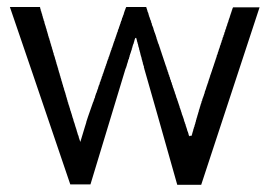

<svg xmlns="http://www.w3.org/2000/svg" viewBox="-20 -508 758 540"><path d="M335 -488.3Q335 -487.3 334 -486.3Q334 -486.3 334 -485.4Q334 -485.4 333 -484.4Q333 -484.4 333 -483.4Q333 -483.4 333 -482.4Q333 -482.4 332 -481.4Q332 -481.4 332 -480.5Q332 -480.5 331.1 -479.5Q331.1 -479.5 331.1 -478.5Q331.1 -478.5 331.1 -477.5Q331.1 -477.5 330.1 -476.6Q330.1 -476.6 330.1 -475.6Q330.1 -475.6 330.1 -474.6Q330.1 -474.6 329.1 -473.6Q329.1 -473.6 329.1 -472.7Q329.1 -472.7 329.1 -471.7Q329.1 -471.7 328.1 -469.7Q328.1 -469.7 328.1 -468.8Q328.1 -468.8 328.1 -467.8Q328.1 -467.8 327.1 -466.8Q327.1 -466.8 327.1 -465.8Q327.1 -465.8 326.2 -464.8Q326.2 -464.8 326.2 -463.9Q326.2 -463.9 326.2 -462.9Q326.2 -462.9 325.2 -461.9Q325.2 -461.9 325.2 -460.9Q325.2 -460.9 325.2 -460Q325.2 -460 324.2 -459Q324.2 -459 324.2 -458Q324.2 -458 323.2 -457Q323.2 -457 323.2 -456.1Q323.2 -456.1 323.2 -455.1Q323.2 -454.1 322.3 -453.1Q322.3 -453.1 322.3 -452.1Q322.3 -452.1 322.3 -451.2Q322.3 -451.2 321.3 -450.2Q321.3 -450.2 321.3 -449.2Q321.3 -449.2 320.3 -448.2Q320.3 -448.2 320.3 -447.3Q320.3 -447.3 320.3 -446.3Q320.3 -446.3 319.3 -445.3Q319.3 -445.3 319.3 -444.3Q319.3 -444.3 319.3 -443.4Q319.3 -443.4 318.4 -441.4Q318.4 -441.4 318.4 -440.4Q318.4 -440.4 317.4 -439.5Q317.4 -439.5 317.4 -438.5Q317.4 -438.5 317.4 -437.5Q317.4 -437.5 316.4 -436.5Q316.4 -436.5 316.4 -435.5Q316.4 -435.5 316.4 -434.6Q316.4 -434.6 315.4 -433.6Q315.4 -433.6 315.4 -432.6Q315.4 -432.6 314.5 -430.7Q314.5 -430.7 314.5 -429.7Q314.5 -429.7 314.5 -428.7Q314.5 -428.7 313.5 -427.7Q313.5 -427.7 313.5 -426.8Q313.5 -426.8 312.5 -425.8Q312.5 -425.8 312.5 -424.8Q312.5 -424.8 312.5 -423.8Q312.5 -423.8 311.5 -422.9Q311.5 -422.9 311.5 -420.9Q311.5 -420.9 311.5 -419.9Q311.5 -419.9 310.5 -418.9Q310.5 -418.9 310.5 -418Q310.5 -418 309.6 -417Q309.6 -417 309.6 -416Q309.6 -416 309.6 -415Q309.6 -415 308.6 -414.1Q308.6 -414.1 308.6 -412.1Q308.6 -412.1 307.6 -411.1Q307.6 -411.1 307.6 -410.2Q307.6 -410.2 307.6 -409.2Q307.6 -409.2 306.6 -408.2Q306.6 -408.2 306.6 -407.2Q306.6 -407.2 306.6 -406.2Q306.6 -406.2 305.7 -405.3Q305.7 -405.3 305.7 -404.3Q305.7 -404.3 304.7 -402.3Q304.7 -402.3 304.7 -401.4Q304.7 -401.4 304.7 -400.4Q304.7 -400.4 303.7 -399.4Q303.7 -399.4 303.7 -398.4Q303.7 -398.4 302.7 -397.5Q302.7 -397.5 302.7 -396.5Q302.7 -396.5 302.7 -394.5Q302.7 -394.5 301.8 -393.6Q301.8 -393.6 301.8 -392.6Q301.8 -392.6 300.8 -391.6Q300.8 -391.6 300.8 -390.6Q300.8 -390.6 300.8 -389.6Q300.8 -389.6 299.8 -388.7Q299.8 -388.7 299.8 -387.7Q299.8 -386.7 298.8 -385.7Q298.8 -385.7 298.8 -384.8Q298.8 -384.8 298.8 -383.8Q298.8 -383.8 297.9 -382.8Q297.9 -382.8 297.9 -381.8Q297.9 -381.8 297.9 -380.9Q297.9 -380.9 296.9 -379.9Q296.9 -378.9 296.9 -377.9Q296.9 -377.9 295.9 -377Q295.9 -377 295.9 -376Q295.9 -376 295.9 -375Q295.9 -375 294.9 -374Q294.9 -374 294.9 -373Q294.9 -373 293.9 -372.1Q293.9 -372.1 293.9 -371.1Q293.9 -371.1 293.9 -369.1Q293.9 -369.1 293 -368.2Q293 -368.2 293 -367.2Q293 -367.2 292 -366.2Q292 -366.2 292 -365.2Q292 -365.2 292 -364.3Q292 -364.3 291 -363.3Q291 -362.3 291 -361.3Q291 -361.3 290 -360.4Q290 -360.4 290 -359.4Q290 -359.4 290 -358.4Q290 -358.4 289.1 -357.4Q289.1 -357.4 289.1 -356.4Q289.1 -356.4 289.1 -355.5Q289.1 -355.5 288.1 -354.5Q288.1 -354.5 288.1 -352.5Q288.1 -352.5 287.1 -351.6Q287.1 -351.6 287.1 -350.6Q287.1 -350.6 287.1 -349.6Q287.1 -349.6 286.1 -348.6Q286.1 -348.6 286.1 -347.7Q286.1 -347.7 285.2 -346.7Q285.2 -346.7 285.2 -345.7Q285.2 -344.7 285.2 -343.8Q285.2 -343.8 284.2 -342.8Q284.2 -342.8 284.2 -341.8Q284.2 -341.8 283.2 -340.8Q283.2 -340.8 283.2 -339.8Q283.2 -339.8 283.2 -338.9Q283.2 -338.9 282.2 -337.9Q282.2 -337.9 282.2 -336.9Q282.2 -336.9 281.2 -335Q281.2 -335 281.2 -334Q281.2 -334 281.2 -333Q281.2 -333 280.3 -332Q280.3 -332 280.3 -331.1Q280.3 -331.1 280.3 -330.1Q280.3 -330.1 279.3 -329.1Q279.3 -329.1 279.3 -328.1Q279.3 -328.1 278.3 -326.2Q278.3 -326.2 278.3 -325.2Q278.3 -325.2 278.3 -324.2Q278.3 -324.2 277.3 -323.2Q277.3 -323.2 277.3 -322.3Q277.3 -322.3 276.4 -321.3Q276.4 -321.3 276.4 -320.3Q276.4 -320.3 276.4 -319.3Q276.4 -318.4 275.4 -317.4Q275.4 -317.4 275.4 -316.4Q275.4 -316.4 274.4 -315.4Q274.4 -315.4 274.4 -314.5Q274.4 -314.5 274.4 -313.5Q274.4 -313.5 273.4 -312.5Q273.4 -312.5 273.4 -311.5Q273.4 -311.5 273.4 -310.5Q273.4 -310.5 272.5 -309.6Q272.5 -308.6 272.5 -307.6Q272.5 -307.6 271.5 -306.6Q271.5 -306.6 271.5 -305.7Q271.5 -305.7 271.5 -304.7Q271.5 -304.7 270.5 -303.7Q270.5 -303.7 270.5 -302.7Q270.5 -302.7 270.5 -301.8Q270.5 -301.8 269.5 -300.8Q269.5 -300.8 269.5 -299.8Q269.5 -299.8 268.6 -298.8Q268.6 -297.9 268.6 -296.9Q268.6 -296.9 268.6 -295.9Q268.6 -295.9 267.6 -294.9Q267.6 -294.9 267.6 -293.9Q267.6 -293.9 266.6 -293Q266.6 -293 266.6 -292Q266.6 -292 266.6 -291Q266.6 -291 265.6 -290Q265.6 -290 265.6 -289.1Q265.6 -289.1 265.6 -288.1Q265.6 -287.1 264.6 -286.1Q264.6 -286.1 264.6 -285.2Q264.6 -285.2 263.7 -284.2Q263.7 -284.2 263.7 -283.2Q263.7 -283.2 263.7 -282.2Q263.7 -282.2 262.7 -281.2Q262.7 -281.2 262.7 -280.3Q262.7 -280.3 262.7 -279.3Q262.7 -279.3 261.7 -278.3Q261.7 -278.3 261.7 -277.3Q261.7 -277.3 260.7 -276.4Q260.7 -276.4 260.7 -275.4Q260.7 -274.4 260.7 -273.4Q260.7 -273.4 259.8 -272.5Q259.8 -272.5 259.8 -271.5Q259.8 -271.5 259.8 -270.5Q259.8 -270.5 258.8 -269.5Q258.8 -269.5 258.8 -268.6Q258.8 -268.6 257.8 -267.6Q257.8 -267.6 257.8 -266.6Q257.8 -266.6 257.8 -265.6Q257.8 -265.6 256.8 -264.6Q256.8 -264.6 256.8 -263.7Q256.8 -263.7 256.8 -262.7Q256.8 -262.7 255.9 -261.7Q255.9 -261.7 255.9 -260.7Q255.9 -260.7 255.9 -259.8Q255.9 -258.8 254.9 -257.8Q254.9 -257.8 254.9 -256.8Q254.9 -256.8 253.9 -255.9Q253.9 -255.9 253.9 -254.9Q253.9 -254.9 253.9 -253.9Q253.9 -253.9 252.9 -252.9Q252.9 -252.9 252.9 -252Q252.9 -252 252.9 -251Q252.9 -251 252 -250Q252 -250 252 -249Q252 -249 252 -248Q252 -248 251 -247.1Q251 -247.1 251 -246.1Q251 -246.1 250 -245.1Q250 -245.1 250 -244.1Q250 -244.1 250 -243.2Q250 -243.2 249 -242.2Q249 -242.2 249 -241.2Q249 -241.2 249 -240.2Q249 -240.2 248 -239.3Q248 -239.3 248 -238.3Q248 -238.3 248 -237.3Q248 -237.3 247.1 -236.3Q247.1 -236.3 247.1 -235.4Q247.1 -235.4 247.1 -233.4Q247.1 -233.4 246.1 -232.4Q246.1 -232.4 246.1 -231.4Q246.1 -231.4 245.1 -230.5Q245.1 -230.5 245.1 -229.5Q245.1 -229.5 245.1 -228.5Q245.1 -228.5 244.1 -227.5Q244.1 -227.5 244.1 -226.6Q244.1 -226.6 244.1 -225.6Q244.1 -225.6 243.2 -224.6Q243.2 -224.6 243.2 -223.6Q243.2 -223.6 243.2 -222.7Q243.2 -222.7 242.2 -221.7Q232.4 -193.4 227.5 -179.7Q222.7 -165 222.7 -165Q223.6 -166 218.8 -151.4Q214.8 -137.7 206.1 -109.4Q206.1 -109.4 205.1 -110.4Q205.1 -110.4 205.1 -111.3Q205.1 -111.3 205.1 -112.3Q205.1 -112.3 204.1 -113.3Q204.1 -113.3 204.1 -114.3Q204.1 -114.3 204.1 -115.2Q204.1 -115.2 203.1 -116.2Q203.1 -116.2 203.1 -117.2Q203.1 -117.2 203.1 -118.2Q203.1 -118.2 202.1 -119.1Q202.1 -119.1 202.1 -120.1Q202.1 -120.1 202.1 -121.1Q202.1 -121.1 201.2 -122.1Q201.2 -122.1 201.2 -123Q201.2 -124 201.2 -125Q201.2 -125 200.2 -126Q200.2 -126 200.2 -127Q200.2 -127 200.2 -127.9Q200.2 -127.9 199.2 -128.9Q199.2 -128.9 199.2 -129.9Q199.2 -129.9 198.2 -130.9Q198.2 -130.9 198.2 -131.8Q198.2 -131.8 198.2 -133.8Q198.2 -133.8 197.3 -134.8Q197.3 -134.8 197.3 -135.7Q197.3 -135.7 197.3 -136.7Q197.3 -136.7 196.3 -137.7Q196.3 -137.7 196.3 -138.7Q196.3 -138.7 196.3 -139.6Q196.3 -139.6 195.3 -141.6Q195.3 -141.6 195.3 -142.6Q195.3 -142.6 195.3 -143.6Q195.3 -143.6 194.3 -144.5Q194.3 -144.5 194.3 -145.5Q194.3 -145.5 194.3 -146.5Q194.3 -146.5 193.4 -147.5Q193.4 -147.5 193.4 -149.4Q193.4 -149.4 192.4 -150.4Q192.4 -150.4 192.4 -151.4Q192.4 -151.4 192.4 -152.3Q192.4 -152.3 191.4 -153.3Q191.4 -153.3 191.4 -154.3Q191.4 -154.3 191.4 -155.3Q191.4 -155.3 190.4 -157.2Q190.4 -157.2 190.4 -158.2Q190.4 -158.2 190.4 -159.2Q190.4 -159.2 189.5 -160.2Q189.5 -160.2 189.5 -161.1Q189.5 -161.1 189.5 -162.1Q189.5 -162.1 188.5 -163.1Q188.5 -163.1 188.5 -164.1Q188.5 -164.1 187.5 -166Q187.5 -166 187.5 -167Q187.5 -167 187.5 -168Q187.5 -168 186.5 -168.9Q186.5 -168.9 186.5 -169.9Q186.5 -169.9 186.5 -170.9Q186.5 -170.9 186.5 -171.9Q186.5 -171.9 185.5 -172.9Q185.5 -172.9 185.5 -173.8Q185.5 -173.8 185.5 -174.8Q185.5 -174.8 184.6 -175.8Q184.6 -175.8 184.6 -176.8Q184.6 -176.8 183.6 -178.7Q183.6 -178.7 183.6 -179.7Q183.6 -179.7 183.6 -180.7Q183.6 -180.7 182.6 -181.6Q182.6 -181.6 182.6 -182.6Q182.6 -182.6 182.6 -183.6Q182.6 -183.6 182.6 -184.6Q182.6 -184.6 181.6 -185.5Q181.6 -185.5 181.6 -186.5Q181.6 -186.5 181.6 -187.5Q181.6 -187.5 180.7 -188.5Q180.7 -188.5 180.7 -189.5Q180.7 -189.5 180.7 -190.4Q180.7 -190.4 179.7 -191.4Q179.7 -191.4 179.7 -192.4Q179.7 -192.4 179.7 -193.4Q179.7 -193.4 179.7 -194.3Q179.7 -194.3 178.7 -194.3Q178.7 -194.3 178.7 -195.3Q178.7 -195.3 178.7 -196.3Q178.7 -196.3 177.7 -197.3Q177.7 -197.3 177.7 -198.2Q177.7 -198.2 177.7 -199.2Q177.7 -200.2 176.8 -201.2Q176.8 -201.2 176.8 -202.1Q176.8 -202.1 176.8 -203.1Q176.8 -203.1 175.8 -204.1Q175.8 -204.1 175.8 -205.1Q175.8 -205.1 175.8 -205.1Q175.8 -205.1 175.8 -206.1Q175.8 -206.1 174.8 -207Q174.8 -207 174.8 -208Q174.8 -208 174.8 -209Q174.8 -209 174.8 -210Q174.8 -210 173.8 -210.9Q173.8 -210.9 173.8 -211.9Q173.8 -211.9 173.8 -211.9Q173.8 -211.9 172.9 -212.9Q172.9 -212.9 172.9 -213.9Q172.9 -213.9 172.9 -214.8Q172.9 -214.8 172.9 -215.8Q172.9 -215.8 171.9 -215.8Q171.9 -215.8 171.9 -216.8Q171.9 -216.8 171.9 -217.8Q171.9 -217.8 171.9 -218.8Q171.9 -218.8 171.9 -219.7Q171.9 -219.7 170.9 -219.7Q170.9 -220.7 170.9 -221.7Q170.9 -221.7 169.9 -222.7Q169.9 -222.7 169.9 -223.6Q169.9 -223.6 169.9 -224.6Q169.9 -224.6 169.9 -225.6Q169.9 -225.6 168.9 -226.6Q168.9 -226.6 168.9 -227.5Q168.9 -227.5 168.9 -228.5Q168.9 -228.5 168 -229.5Q168 -230.5 168 -231.4Q168 -231.4 168 -232.4Q168 -232.4 167 -233.4Q167 -233.4 167 -234.4Q167 -234.4 167 -235.4Q167 -235.4 166 -236.3Q166 -236.3 166 -237.3Q166 -237.3 166 -238.3Q166 -238.3 166 -239.3Q166 -239.3 165 -240.2Q165 -240.2 165 -241.2Q165 -241.2 165 -242.2Q165 -242.2 164.1 -243.2Q164.1 -243.2 164.1 -244.1Q164.1 -244.1 164.1 -245.1Q164.1 -246.1 163.1 -247.1Q163.1 -247.1 163.1 -248Q163.1 -248 163.1 -249Q163.1 -249 162.1 -250Q162.1 -250 162.1 -251Q162.1 -251 162.1 -252Q162.1 -252 161.1 -252.9Q161.1 -252.9 161.1 -253.9Q161.1 -253.9 161.1 -254.9Q161.1 -254.9 160.2 -255.9Q160.2 -256.8 160.2 -257.8Q160.2 -257.8 160.2 -258.8Q160.2 -258.8 159.2 -259.8Q159.2 -259.8 159.2 -260.7Q159.2 -260.7 159.2 -261.7Q159.2 -261.7 158.2 -262.7Q158.2 -262.7 158.2 -263.7Q158.2 -263.7 158.2 -264.6Q158.2 -264.6 157.2 -265.6Q157.2 -265.6 157.2 -267.6Q157.2 -267.6 157.2 -268.6Q157.2 -268.6 156.2 -269.5Q156.2 -269.5 156.2 -270.5Q156.2 -270.5 156.2 -271.5Q156.2 -271.5 155.3 -272.5Q155.3 -272.5 155.3 -273.4Q155.3 -273.4 155.3 -274.4Q155.3 -275.4 154.3 -276.4Q154.3 -276.4 154.3 -277.3Q154.3 -277.3 154.3 -278.3Q154.3 -278.3 153.3 -279.3Q153.3 -279.3 153.3 -280.3Q153.3 -280.3 153.3 -281.2Q153.3 -281.2 152.3 -282.2Q152.3 -283.2 152.3 -284.2Q152.3 -284.2 152.3 -285.2Q152.3 -285.2 151.4 -286.1Q151.4 -286.1 151.4 -287.1Q151.4 -287.1 151.4 -288.1Q151.4 -288.1 150.4 -289.1Q150.4 -289.1 150.4 -290Q150.4 -291 150.4 -292Q150.4 -292 149.4 -293Q149.4 -293 149.4 -293.9Q149.4 -293.9 149.4 -294.9Q149.4 -294.9 148.4 -295.9Q148.4 -295.9 148.4 -296.9Q148.4 -296.9 148.4 -297.9Q148.4 -298.8 147.5 -299.8Q147.5 -299.8 147.5 -300.8Q147.5 -300.8 147.5 -301.8Q147.5 -301.8 146.5 -302.7Q146.5 -302.7 146.5 -303.7Q146.5 -303.7 146.5 -304.7Q146.5 -304.7 145.5 -305.7Q145.5 -306.6 145.5 -307.6Q145.5 -307.6 145.5 -308.6Q145.5 -308.6 144.5 -309.6Q144.5 -309.6 144.5 -310.5Q144.5 -310.5 144.5 -311.5Q144.5 -311.5 143.6 -312.5Q143.6 -312.5 143.6 -313.5Q143.6 -314.5 143.6 -315.4Q143.6 -315.4 142.6 -316.4Q142.6 -316.4 142.6 -317.4Q142.6 -317.4 142.6 -318.4Q142.6 -318.4 141.6 -319.3Q141.6 -319.3 141.6 -320.3Q141.6 -320.3 141.6 -321.3Q141.6 -322.3 140.6 -323.2Q140.6 -323.2 140.6 -324.2Q140.6 -324.2 140.6 -325.2Q140.6 -325.2 139.6 -326.2Q139.6 -326.2 139.6 -327.1Q139.6 -327.1 139.6 -328.1Q139.6 -328.1 138.7 -329.1Q138.7 -330.1 138.7 -331.1Q138.7 -331.1 138.7 -332Q138.7 -332 137.7 -333Q137.7 -333 137.7 -334Q137.7 -334 137.7 -335Q137.7 -335 136.7 -335.9Q136.7 -335.9 136.7 -336.9Q136.7 -337.9 136.7 -338.9Q136.7 -338.9 135.7 -339.8Q135.7 -339.8 135.7 -340.8Q135.7 -340.8 135.7 -341.8Q135.7 -341.8 134.8 -342.8Q134.8 -342.8 134.8 -343.8Q134.8 -343.8 134.8 -344.7Q134.8 -345.7 133.8 -346.7Q133.8 -346.7 133.8 -347.7Q133.8 -347.7 133.8 -348.6Q133.8 -348.6 132.8 -349.6Q132.8 -349.6 132.8 -350.6Q132.8 -350.6 132.8 -351.6Q132.8 -351.6 131.8 -352.5Q131.8 -352.5 131.8 -353.5Q131.8 -353.5 130.9 -355.5Q130.9 -355.5 130.9 -356.4Q130.9 -356.4 130.9 -357.4Q130.9 -357.4 130.9 -358.4Q130.9 -358.4 129.9 -359.4Q129.9 -359.4 129.9 -360.4Q129.9 -360.4 129.9 -361.3Q129.9 -361.3 128.9 -362.3Q128.9 -362.3 128.9 -363.3Q128.9 -363.3 128.9 -364.3Q128.9 -364.3 128.9 -365.2Q128.9 -365.2 127.9 -366.2Q127.9 -366.2 127.9 -367.2Q127.9 -367.2 127.9 -368.2Q127.9 -368.2 127 -369.1Q127 -369.1 127 -370.1Q127 -370.1 127 -371.1Q127 -371.1 126 -372.1Q126 -372.1 126 -373Q126 -373 126 -374Q126 -374 126 -375Q126 -375 125 -376Q125 -376 125 -377Q125 -377 125 -377.9Q125 -377.9 124 -378.9Q124 -378.9 124 -379.9Q124 -379.9 124 -380.9Q124 -380.9 124 -381.8Q124 -381.8 123 -382.8Q123 -382.8 123 -383.8Q123 -383.8 123 -384.8Q123 -384.8 122.1 -385.7Q122.1 -385.7 122.1 -386.7Q122.1 -386.7 122.1 -387.7Q122.1 -387.7 121.1 -388.7Q121.1 -388.7 121.1 -389.6Q121.1 -389.6 121.1 -390.6Q121.1 -390.6 121.1 -391.6Q121.1 -391.6 120.1 -392.6Q120.1 -392.6 120.1 -393.6Q120.1 -393.6 120.1 -394.5Q120.1 -394.5 119.1 -395.5Q119.1 -395.5 119.1 -396.5Q119.1 -396.5 119.1 -397.5Q119.1 -397.5 119.1 -398.4Q119.1 -398.4 118.2 -399.4Q118.2 -399.4 118.2 -400.4Q118.2 -400.4 118.2 -401.4Q118.2 -401.4 117.2 -401.4Q117.2 -401.4 117.2 -402.3Q117.2 -402.3 117.2 -403.3Q117.2 -403.3 117.2 -404.3Q117.2 -404.3 116.2 -405.3Q116.2 -405.3 116.2 -406.2Q116.2 -406.2 116.2 -407.2Q116.2 -407.2 115.2 -408.2Q115.2 -408.2 115.2 -409.2Q115.2 -409.2 115.2 -410.2Q115.2 -410.2 115.2 -411.1Q115.2 -411.1 114.3 -412.1Q114.3 -412.1 114.3 -413.1Q114.3 -413.1 114.3 -414.1Q114.3 -414.1 113.3 -415Q113.3 -415 113.3 -416Q113.3 -416 113.3 -417Q113.3 -417 113.3 -418Q113.3 -418 112.3 -418.9Q112.3 -418.9 112.3 -419.9Q112.3 -419.9 112.3 -420.9Q112.3 -420.9 111.3 -421.9Q111.3 -421.9 111.3 -422.9Q111.3 -422.9 111.3 -423.8Q111.3 -423.8 111.3 -424.8Q111.3 -424.8 110.4 -425.8Q110.4 -425.8 110.4 -426.8Q110.4 -426.8 110.4 -426.8Q110.4 -426.8 110.4 -427.7Q110.4 -427.7 109.4 -428.7Q109.4 -428.7 109.4 -429.7Q109.4 -429.7 109.4 -430.7Q109.4 -430.7 108.4 -431.6Q108.4 -431.6 108.4 -432.6Q108.4 -433.6 108.4 -434.6Q108.4 -434.6 107.4 -435.5Q107.4 -435.5 107.4 -436.5Q107.4 -436.5 107.4 -437.5Q107.4 -437.5 106.4 -438.5Q106.4 -438.5 106.4 -439.5Q106.4 -439.5 106.4 -439.5Q106.4 -439.5 106.4 -440.4Q106.4 -440.4 105.5 -441.4Q105.5 -441.4 105.5 -442.4Q105.5 -442.4 105.5 -443.4Q105.5 -444.3 104.5 -445.3Q104.5 -445.3 104.5 -446.3Q104.5 -446.3 104.5 -447.3Q104.5 -447.3 104.5 -448.2Q104.5 -448.2 103.5 -449.2Q103.5 -449.2 103.5 -449.2Q103.5 -449.2 103.5 -450.2Q103.5 -450.2 102.5 -451.2Q102.5 -451.2 102.5 -452.1Q102.5 -452.1 102.5 -454.1Q102.5 -454.1 101.6 -455.1Q101.6 -455.1 101.6 -456.1Q101.6 -456.1 101.6 -457Q101.6 -457 101.6 -457Q101.6 -457 100.6 -458Q100.6 -458 100.6 -459Q100.6 -460 100.6 -460.9Q100.6 -460.9 99.6 -461.9Q99.6 -461.9 99.6 -462.9Q99.6 -462.9 99.6 -462.9Q99.6 -462.9 99.6 -463.9Q99.6 -463.9 98.6 -464.8Q98.6 -464.8 98.6 -465.8Q98.6 -465.8 98.6 -466.8Q98.6 -466.8 98.6 -467.8Q98.6 -467.8 97.7 -468.8Q97.7 -468.8 97.7 -468.8Q97.7 -468.8 97.7 -469.7Q97.7 -470.7 96.7 -471.7Q96.7 -471.7 96.7 -472.7Q96.7 -472.7 96.7 -473.6Q96.7 -473.6 96.7 -473.6Q96.7 -473.6 95.7 -475.6Q95.7 -475.6 95.7 -476.6Q95.7 -476.6 95.7 -477.5Q95.7 -477.5 94.7 -477.5Q94.7 -477.5 94.7 -478.5Q94.7 -478.5 94.7 -479.5Q94.7 -479.5 94.7 -480.5Q94.7 -480.5 94.7 -481.4Q94.7 -481.4 93.8 -481.4Q93.8 -481.4 93.8 -482.4Q93.8 -482.4 93.8 -483.4Q93.8 -483.4 93.8 -484.4Q93.8 -484.4 92.8 -484.4Q92.8 -484.4 92.8 -485.4Q92.8 -485.4 92.8 -486.3Q92.8 -486.3 92.8 -487.3Q92.8 -487.3 92.8 -488.3Q71.3 -488.3 7.8 -488.3Q50.8 -363.3 177.7 10.7Q192.4 10.7 234.4 10.7Q258.8 -70.3 333 -314.5Q333 -314.5 334 -316.4Q334 -316.4 334 -317.4Q334 -317.4 335 -318.4Q335 -318.4 335 -319.3Q335 -319.3 335 -320.3Q335 -320.3 335.9 -321.3Q335.9 -321.3 335.9 -322.3Q335.9 -322.3 335.9 -323.2Q335.9 -323.2 336.9 -324.2Q336.9 -324.2 336.9 -325.2Q336.9 -325.2 336.9 -326.2Q336.9 -327.1 337.9 -328.1Q337.9 -328.1 337.9 -329.1Q337.9 -329.1 337.9 -330.1Q337.9 -330.1 338.9 -331.1Q338.9 -331.1 338.9 -332Q338.9 -332 338.9 -333Q338.9 -333 339.8 -334Q339.8 -334 339.8 -335Q339.8 -335 339.8 -336.9Q339.8 -336.9 340.8 -337.9Q340.8 -337.9 340.8 -338.9Q340.8 -338.9 340.8 -339.8Q340.8 -339.8 341.8 -340.8Q341.8 -340.8 341.8 -341.8Q341.8 -341.8 342.8 -342.8Q342.8 -342.8 342.8 -344.7Q342.8 -344.7 342.8 -345.7Q342.8 -345.7 343.8 -346.7Q343.8 -346.7 343.8 -347.7Q343.8 -347.7 343.8 -348.6Q343.8 -348.6 344.7 -349.6Q344.7 -349.6 344.7 -350.6Q344.7 -350.6 344.7 -352.5Q344.7 -352.5 345.7 -353.5Q345.7 -353.5 345.7 -354.5Q345.7 -354.5 345.7 -355.5Q345.7 -355.5 346.7 -356.4Q346.7 -356.4 346.7 -357.4Q346.7 -357.4 346.7 -358.4Q346.7 -358.4 347.7 -359.4Q347.7 -359.4 347.7 -360.4Q347.7 -360.4 347.7 -361.3Q347.7 -361.3 348.6 -362.3Q348.6 -362.3 348.6 -363.3Q348.6 -363.3 348.6 -364.3Q348.6 -364.3 349.6 -365.2Q349.6 -365.2 349.6 -366.2Q349.6 -366.2 349.6 -367.2Q349.6 -367.2 350.6 -368.2Q350.6 -368.2 350.6 -369.1Q350.6 -369.1 350.6 -370.1Q350.6 -370.1 350.6 -371.1Q350.6 -371.1 351.6 -372.1Q351.6 -372.1 351.6 -373Q351.6 -373 351.6 -374Q351.6 -374 352.5 -375Q352.5 -375 352.5 -376Q352.5 -376 352.5 -377Q352.5 -377 353.5 -378.9Q353.5 -378.9 353.5 -379.9Q353.5 -379.9 353.5 -380.9Q353.5 -380.9 354.5 -381.8Q354.5 -381.8 354.5 -382.8Q354.5 -382.8 354.5 -383.8Q354.5 -383.8 355.5 -384.8Q355.5 -384.8 355.5 -385.7Q355.5 -385.7 355.5 -385.7Q355.5 -385.7 356.4 -386.7Q356.4 -386.7 356.4 -387.7Q356.4 -387.7 356.4 -388.7Q356.4 -389.6 357.4 -390.6Q357.4 -390.6 357.4 -391.6Q357.4 -391.6 357.4 -392.6Q357.4 -392.6 357.4 -393.6Q357.4 -393.6 358.4 -393.6Q358.4 -393.6 358.4 -394.5Q358.4 -394.5 358.4 -396.5Q358.4 -396.5 359.4 -397.5Q359.4 -397.5 359.4 -398.4Q359.4 -398.4 359.4 -398.4Q359.4 -398.4 360.4 -400.4Q360.4 -400.4 360.4 -401.4Q361.3 -401.4 363.3 -401.4Q363.3 -401.4 363.3 -399.4Q363.3 -399.4 364.3 -398.4Q364.3 -398.4 364.3 -397.5Q364.3 -397.5 364.3 -396.5Q364.3 -396.5 364.3 -395.5Q364.3 -395.5 365.2 -394.5Q365.2 -394.5 365.2 -393.6Q365.2 -393.6 365.2 -392.6Q365.2 -392.6 365.2 -391.6Q365.2 -391.6 366.2 -390.6Q366.2 -390.6 366.2 -389.6Q366.2 -389.6 366.2 -388.7Q366.2 -388.7 367.2 -387.7Q367.2 -386.7 367.2 -385.7Q367.2 -385.7 367.2 -384.8Q367.2 -384.8 368.2 -383.8Q368.2 -383.8 368.2 -382.8Q368.2 -382.8 368.2 -381.8Q368.2 -381.8 368.2 -380.9Q368.2 -380.9 369.1 -379.9Q369.1 -379.9 369.1 -378.9Q369.1 -377.9 369.1 -377Q369.1 -377 370.1 -376Q370.1 -376 370.1 -375Q370.1 -375 370.1 -374Q370.1 -374 371.1 -373Q371.1 -373 371.1 -372.1Q371.1 -372.1 371.1 -371.1Q371.1 -371.1 371.1 -369.1Q371.1 -369.1 372.1 -368.2Q372.1 -368.2 372.1 -367.2Q372.1 -367.2 372.1 -366.2Q372.1 -366.2 373 -365.2Q373 -365.2 373 -364.3Q373 -364.3 373 -363.3Q373 -362.3 374 -361.3Q374 -361.3 374 -360.4Q374 -360.4 374 -359.4Q374 -359.4 374 -358.4Q374 -358.4 375 -357.4Q375 -357.4 375 -356.4Q375 -355.5 375 -354.5Q375 -354.5 376 -353.5Q376 -353.5 376 -352.5Q376 -352.5 376 -351.6Q376 -351.6 376 -350.6Q376 -350.6 377 -349.6Q377 -349.6 377 -348.6Q377 -348.6 377 -347.7Q377 -347.7 377.9 -346.7Q377.9 -346.7 377.9 -345.7Q377.9 -345.7 377.9 -344.7Q377.9 -344.7 377.9 -343.8Q377.9 -343.8 378.9 -342.8Q378.9 -342.8 378.9 -341.8Q378.9 -341.8 378.9 -340.8Q378.9 -340.8 378.9 -339.8Q378.9 -339.8 379.9 -338.9Q379.9 -338.9 379.9 -337.9Q379.9 -337.9 379.9 -336.9Q379.9 -336.9 379.9 -335.9Q379.9 -335.9 380.9 -335Q380.9 -335 380.9 -335Q380.9 -335 380.9 -334Q380.9 -334 380.9 -333Q380.9 -333 381.8 -332Q381.8 -332 381.8 -331.1Q381.8 -331.1 381.8 -330.1Q381.8 -330.1 381.8 -329.1Q381.8 -329.1 382.8 -327.1Q382.8 -327.1 382.8 -326.2Q382.8 -326.2 382.8 -325.2Q382.8 -325.2 383.8 -324.2Q383.8 -324.2 383.8 -323.2Q383.8 -323.2 383.8 -322.3Q383.8 -322.3 383.8 -322.3Q383.8 -322.3 384.8 -321.3Q384.8 -321.3 384.8 -319.3Q384.8 -319.3 384.8 -318.4Q384.8 -318.4 384.8 -317.4Q384.8 -317.4 385.7 -316.4Q385.7 -316.4 385.7 -316.4Q385.7 -315.4 385.7 -314.5Q385.7 -314.5 385.7 -313.5Q385.7 -313.5 386.7 -312.5Q386.7 -312.5 386.7 -312.5Q386.7 -312.5 386.7 -311.5Q410.2 -230.5 478.5 11.7Q495.1 11.7 545.9 11.7Q586.9 -113.3 710 -487.3Q691.4 -487.3 635.7 -487.3Q635.7 -487.3 634.8 -486.3Q634.8 -486.3 634.8 -485.4Q634.8 -485.4 633.8 -484.4Q633.8 -484.4 633.8 -483.4Q633.8 -483.4 633.8 -482.4Q633.8 -482.4 632.8 -481.4Q632.8 -481.4 632.8 -480.5Q632.8 -480.5 632.8 -479.5Q632.8 -479.5 631.8 -478.5Q631.8 -478.5 631.8 -477.5Q631.8 -477.5 631.8 -476.6Q631.8 -476.6 630.9 -475.6Q630.9 -475.6 630.9 -474.6Q630.9 -474.6 630.9 -473.6Q630.9 -473.6 629.9 -472.7Q629.9 -471.7 629.9 -470.7Q629.9 -470.7 628.9 -469.7Q628.9 -469.7 628.9 -468.8Q628.9 -468.8 628.9 -467.8Q628.9 -467.8 627.9 -466.8Q627.9 -466.8 627.9 -465.8Q627.9 -465.8 627.9 -464.8Q627.9 -464.8 627 -463.9Q627 -463.9 627 -462.9Q627 -462.9 627 -461.9Q627 -461.9 626 -460.9Q626 -460.9 626 -460Q626 -460 626 -459Q626 -459 625 -457Q625 -457 625 -456.1Q625 -456.1 624 -455.1Q624 -455.1 624 -454.1Q624 -454.1 624 -453.1Q624 -453.1 623 -452.1Q623 -452.1 623 -451.2Q623 -451.2 623 -450.2Q623 -450.2 622.1 -449.2Q622.1 -449.2 622.1 -447.3Q622.1 -447.3 622.1 -446.3Q622.1 -446.3 621.1 -445.3Q621.1 -445.3 621.1 -444.3Q621.1 -444.3 620.1 -443.4Q620.1 -443.4 620.1 -442.4Q620.1 -442.4 620.1 -441.4Q620.1 -441.4 619.1 -440.4Q619.1 -440.4 619.1 -439.5Q619.1 -438.5 619.1 -437.5Q619.1 -437.5 618.2 -436.5Q618.2 -436.5 618.2 -435.5Q618.2 -435.5 617.2 -434.6Q617.2 -434.6 617.2 -433.6Q617.2 -433.6 617.2 -432.6Q617.2 -432.6 616.2 -431.6Q616.2 -431.6 616.2 -430.7Q616.2 -430.7 616.2 -428.7Q616.2 -428.7 615.2 -427.7Q615.2 -427.7 615.2 -426.8Q615.2 -426.8 614.3 -425.8Q614.3 -425.8 614.3 -424.8Q614.3 -424.8 614.3 -423.8Q614.3 -423.8 613.3 -422.9Q613.3 -422.9 613.3 -420.9Q613.3 -420.9 613.3 -419.9Q613.3 -419.9 612.3 -418.9Q612.3 -418.9 612.3 -418Q612.3 -418 611.3 -417Q611.3 -417 611.3 -416Q611.3 -416 611.3 -415Q611.3 -415 610.4 -413.1Q610.4 -413.1 610.4 -412.1Q610.4 -412.1 610.4 -411.1Q610.4 -411.1 609.4 -410.2Q609.4 -410.2 609.4 -409.2Q609.4 -409.2 608.4 -408.2Q608.4 -408.2 608.4 -407.2Q608.4 -407.2 608.4 -405.3Q608.4 -405.3 607.4 -404.3Q607.4 -404.3 607.4 -403.3Q607.4 -403.3 606.4 -402.3Q606.4 -402.3 606.4 -401.4Q606.4 -401.4 606.4 -400.4Q606.4 -400.4 605.5 -399.4Q605.5 -399.4 605.5 -397.5Q605.5 -397.5 605.5 -396.5Q605.5 -396.5 604.5 -395.5Q604.5 -395.5 604.5 -394.5Q604.5 -394.5 603.5 -393.6Q603.5 -393.6 603.5 -392.6Q603.5 -392.6 603.5 -391.6Q603.5 -391.6 602.5 -389.6Q602.5 -389.6 602.5 -388.7Q602.5 -388.7 602.5 -387.7Q602.5 -387.7 601.6 -386.7Q601.6 -386.7 601.6 -385.7Q601.6 -385.7 600.6 -384.8Q600.6 -383.8 600.6 -382.8Q600.6 -382.8 600.6 -381.8Q600.6 -381.8 599.6 -380.9Q599.6 -380.9 599.6 -379.9Q599.6 -379.9 598.6 -378.9Q598.6 -378.9 598.6 -377.9Q598.6 -377.9 598.6 -377Q598.6 -376 597.7 -375Q597.7 -375 597.7 -374Q597.7 -374 597.7 -373Q597.7 -373 596.7 -372.1Q596.7 -372.1 596.7 -371.1Q596.7 -371.1 595.7 -370.1Q595.7 -370.1 595.7 -369.1Q595.7 -369.1 595.7 -368.2Q595.7 -368.2 594.7 -366.2Q594.7 -366.2 594.7 -365.2Q594.7 -365.2 594.7 -364.3Q594.7 -364.3 593.8 -363.3Q593.8 -363.3 593.8 -362.3Q593.8 -362.3 592.8 -361.3Q592.8 -361.3 592.8 -360.4Q592.8 -360.4 592.8 -358.4Q592.8 -358.4 591.8 -357.4Q591.8 -357.4 591.8 -356.4Q591.8 -356.4 591.8 -355.5Q591.8 -355.5 590.8 -354.5Q590.8 -354.5 590.8 -353.5Q590.8 -353.5 589.8 -352.5Q589.8 -352.5 589.8 -351.6Q589.8 -351.6 589.8 -349.6Q589.8 -349.6 588.9 -348.6Q588.9 -348.6 588.9 -347.7Q588.9 -347.7 588.9 -346.7Q588.9 -346.7 587.9 -345.7Q587.9 -345.7 587.9 -344.7Q587.9 -344.7 587.9 -343.8Q587.9 -343.8 586.9 -342.8Q586.9 -342.8 586.9 -341.8Q586.9 -341.8 586.9 -340.8Q586.9 -340.8 585.9 -339.8Q585.9 -339.8 585.9 -337.9Q585.9 -337.9 585 -336.9Q585 -336.9 585 -335.9Q585 -335.9 585 -335Q585 -335 584 -334Q584 -334 584 -333Q584 -333 584 -332Q584 -332 583 -331.1Q583 -331.1 583 -330.1Q583 -330.1 583 -329.1Q583 -329.1 582 -328.1Q582 -328.1 582 -327.1Q582 -327.1 582 -326.2Q582 -326.2 581.1 -325.2Q581.1 -325.2 581.1 -324.2Q581.1 -324.2 581.1 -323.2Q581.1 -323.2 580.1 -322.3Q580.1 -322.3 580.1 -321.3Q580.1 -321.3 580.1 -320.3Q580.1 -320.3 579.1 -319.3Q579.1 -319.3 579.1 -318.4Q579.1 -318.4 579.1 -317.4Q579.1 -317.4 578.1 -316.4Q578.1 -316.4 578.1 -315.4Q578.1 -315.4 578.1 -314.5Q578.1 -314.5 577.1 -313.5Q577.1 -313.5 577.1 -312.5Q577.1 -312.5 577.1 -311.5Q577.1 -311.5 576.2 -310.5Q576.2 -310.5 576.2 -309.6Q576.2 -309.6 576.2 -308.6Q576.2 -308.6 575.2 -307.6Q575.2 -307.6 575.2 -306.6Q575.2 -306.6 575.2 -305.7Q575.2 -305.7 574.2 -304.7Q574.2 -304.7 574.2 -303.7Q574.2 -303.7 574.2 -302.7Q574.2 -302.7 573.2 -301.8Q573.2 -301.8 573.2 -300.8Q573.2 -300.8 573.2 -299.8Q573.2 -299.8 572.3 -298.8Q572.3 -298.8 572.3 -297.9Q572.3 -297.9 572.3 -297.9Q572.3 -297.9 571.3 -296.9Q571.3 -296.9 571.3 -295.9Q571.3 -295.9 571.3 -294.9Q571.3 -294.9 571.3 -293.9Q571.3 -293.9 570.3 -293Q570.3 -293 570.3 -292Q570.3 -292 570.3 -291Q570.3 -291 569.3 -290Q569.3 -290 569.3 -289.1Q569.3 -289.1 569.3 -288.1Q569.3 -288.1 568.4 -287.1Q568.4 -287.1 568.4 -286.1Q568.4 -285.2 567.4 -284.2Q567.4 -284.2 567.4 -283.2Q567.4 -283.2 567.4 -282.2Q567.4 -282.2 566.4 -281.2Q566.4 -281.2 566.4 -280.3Q566.4 -280.3 566.4 -279.3Q566.4 -279.3 565.4 -278.3Q565.4 -278.3 565.4 -277.3Q565.4 -277.3 565.4 -276.4Q565.4 -276.4 565.4 -275.4Q565.4 -275.4 564.5 -275.4Q564.5 -275.4 564.5 -274.4Q564.5 -274.4 564.5 -273.4Q564.5 -273.4 563.5 -272.5Q563.5 -272.5 563.5 -271.5Q563.5 -271.5 563.5 -270.5Q563.5 -270.5 562.5 -269.5Q562.5 -269.5 562.5 -268.6Q562.5 -268.6 562.5 -267.6Q562.5 -267.6 561.5 -266.6Q561.5 -266.6 561.5 -265.6Q561.5 -265.6 561.5 -264.6Q561.5 -264.6 560.5 -263.7Q560.5 -263.7 560.5 -262.7Q560.5 -262.7 560.5 -262.7Q560.5 -262.7 560.5 -261.7Q560.5 -261.7 559.6 -260.7Q559.6 -260.7 559.6 -259.8Q559.6 -259.8 559.6 -258.8Q559.6 -258.8 558.6 -256.8Q558.6 -256.8 558.6 -255.9Q558.6 -255.9 557.6 -254.9Q557.6 -254.9 557.6 -253.9Q557.6 -253.9 557.6 -252.9Q557.6 -252.9 557.6 -252.9Q557.6 -252.9 556.6 -252Q556.6 -252 556.6 -251Q556.6 -251 555.7 -249Q555.7 -249 555.7 -248Q555.7 -248 555.7 -247.1Q555.7 -247.1 555.7 -246.1Q555.7 -246.1 554.7 -245.1Q554.7 -245.1 554.7 -245.1Q554.7 -245.1 554.7 -244.1Q554.7 -243.2 553.7 -242.2Q553.7 -242.2 553.7 -241.2Q553.7 -241.2 553.7 -240.2Q553.7 -240.2 552.7 -239.3Q552.7 -239.3 552.7 -239.3Q552.7 -239.3 552.7 -238.3Q552.7 -237.3 551.8 -236.3Q551.8 -236.3 551.8 -235.4Q551.8 -235.4 551.8 -234.4Q551.8 -234.4 550.8 -234.4Q550.8 -234.4 550.8 -233.4Q550.8 -232.4 549.8 -231.4Q549.8 -231.4 549.8 -230.5Q549.8 -230.5 549.8 -229.5Q549.8 -229.5 549.8 -229.5Q549.8 -229.5 548.8 -228.5Q548.8 -228.5 548.8 -227.5Q548.8 -227.5 548.8 -226.6Q548.8 -226.6 548.8 -225.6Q548.8 -225.6 547.9 -224.6Q547.9 -224.6 547.9 -224.6Q547.9 -224.6 546.9 -222.7Q546.9 -222.7 546.9 -221.7Q546.9 -221.7 546.9 -221.7Q546.9 -221.7 546.9 -220.7Q546.9 -219.7 545.9 -218.8Q545.9 -218.8 545.9 -217.8Q545.9 -217.8 545.9 -217.8Q545.9 -216.8 544.9 -215.8Q544.9 -215.8 544.9 -214.8Q544.9 -214.8 544.9 -214.8Q544.9 -214.8 543.9 -212.9Q543.9 -212.9 543.9 -211.9Q543.9 -211.9 543.9 -210.9Q543.9 -210.9 543 -210Q543 -210 543 -209Q543 -209 543 -208Q543 -208 542 -207Q542 -206.1 542 -205.1Q542 -205.1 542 -204.1Q542 -204.1 541 -203.1Q541 -203.1 541 -202.1Q541 -202.1 541 -201.2Q541 -201.2 540 -200.2Q540 -200.2 540 -199.2Q540 -199.2 540 -198.2Q540 -198.2 539.1 -197.3Q539.1 -196.3 539.1 -195.3Q539.1 -195.3 539.1 -194.3Q539.1 -194.3 538.1 -193.4Q538.1 -193.4 538.1 -192.4Q538.1 -192.4 538.1 -191.4Q538.1 -191.4 537.1 -190.4Q537.1 -190.4 537.1 -189.5Q537.1 -188.5 537.1 -187.5Q537.1 -187.5 536.1 -186.5Q536.1 -186.5 536.1 -185.5Q536.1 -185.5 536.1 -184.6Q536.1 -184.6 535.2 -183.6Q535.2 -183.6 535.2 -182.6Q535.2 -182.6 535.2 -181.6Q535.2 -180.7 534.2 -179.7Q534.2 -179.7 534.2 -178.7Q534.2 -178.7 534.2 -177.7Q534.2 -177.7 533.2 -176.8Q533.2 -176.8 533.2 -175.8Q533.2 -175.8 533.2 -174.8Q533.2 -174.8 532.2 -173.8Q532.2 -173.8 532.2 -172.9Q532.2 -172.9 532.2 -170.9Q532.2 -170.9 531.2 -169.9Q531.2 -169.9 531.2 -168.9Q531.2 -168.9 531.2 -168Q531.2 -168 531.2 -167Q531.2 -167 530.3 -166Q530.3 -166 530.3 -165Q530.3 -165 530.3 -164.1Q530.3 -164.1 529.3 -163.1Q529.3 -163.1 529.3 -162.1Q529.3 -162.1 529.3 -161.1Q529.3 -161.1 529.3 -160.2Q529.3 -160.2 528.3 -159.2Q528.3 -159.2 528.3 -158.2Q528.3 -158.2 528.3 -157.2Q528.3 -157.2 527.3 -156.2Q527.3 -156.2 527.3 -155.3Q527.3 -155.3 527.3 -154.3Q527.3 -154.3 527.3 -153.3Q527.3 -153.3 526.4 -152.3Q526.4 -152.3 526.4 -151.4Q526.4 -151.4 526.4 -150.4Q526.4 -150.4 525.4 -150.4Q525.4 -150.4 525.4 -149.4Q525.4 -149.4 525.4 -148.4Q525.4 -148.4 525.4 -147.5Q525.4 -147.5 524.4 -146.5Q524.4 -146.5 524.4 -145.5Q524.4 -145.5 524.4 -144.5Q524.4 -144.5 523.4 -143.6Q523.4 -143.6 523.4 -142.6Q523.4 -142.6 523.4 -141.6Q523.4 -141.6 523.4 -140.6Q523.4 -140.6 522.5 -139.6Q522.5 -139.6 522.5 -138.7Q522.5 -138.7 522.5 -137.7Q522.5 -137.7 522.5 -137.7Q522.5 -137.7 521.5 -136.7Q521.5 -136.7 521.5 -135.7Q521.5 -135.7 521.5 -133.8Q521.5 -133.8 520.5 -132.8Q520.5 -132.8 520.5 -131.8Q520.5 -131.8 520.5 -131.8Q520.5 -131.8 520.5 -130.9Q520.5 -130.9 519.5 -128.9Q519.5 -128.9 519.5 -127.9Q519.5 -127.9 519.5 -127Q519.5 -127 518.6 -127Q518.6 -127 518.6 -126Q518.6 -126 517.6 -126Q517.6 -126 516.6 -126Q516.6 -126 515.6 -126Q515.6 -126 513.7 -126Q513.7 -126 512.7 -125Q512.7 -125 511.7 -125Q511.7 -125 511.7 -127Q511.7 -127 510.7 -127.9Q510.7 -127.9 510.7 -128.9Q510.7 -128.9 510.7 -129.9Q510.7 -129.9 509.8 -130.9Q509.8 -130.9 509.8 -131.8Q509.8 -131.8 509.8 -133.8Q509.8 -133.8 508.8 -134.8Q508.8 -134.8 508.8 -135.7Q508.8 -135.7 508.8 -136.7Q508.8 -136.7 507.8 -137.7Q507.8 -137.7 507.8 -138.7Q507.8 -138.7 506.8 -139.6Q506.8 -139.6 506.8 -140.6Q506.8 -140.6 506.8 -141.6Q506.8 -142.6 505.9 -143.6Q505.9 -143.6 505.9 -144.5Q505.9 -144.5 505.9 -145.5Q505.9 -145.5 504.9 -146.5Q504.9 -146.5 504.9 -147.5Q504.9 -147.5 504.9 -148.4Q504.9 -148.4 503.9 -149.4Q503.9 -150.4 503.9 -151.4Q503.9 -151.4 502.9 -152.3Q502.9 -152.3 502.9 -153.3Q502.9 -153.3 502.9 -154.3Q502.9 -154.3 502 -155.3Q502 -155.3 502 -156.2Q502 -156.2 502 -157.2Q502 -158.2 501 -159.2Q501 -159.2 501 -160.2Q501 -160.2 500 -161.1Q500 -161.1 500 -162.1Q500 -162.1 500 -163.1Q500 -163.1 499 -165Q499 -165 499 -166Q499 -166 498 -167Q498 -167 498 -168Q498 -168 498 -168.9Q498 -168.9 497.1 -169.9Q497.1 -169.9 497.1 -170.9Q497.1 -170.9 497.1 -171.9Q497.1 -171.9 497.1 -172.9Q497.1 -172.9 496.1 -173.8Q496.1 -173.8 496.1 -174.8Q496.1 -174.8 496.1 -175.8Q496.1 -175.8 495.1 -176.8Q495.1 -176.8 495.1 -177.7Q495.1 -177.7 495.1 -178.7Q495.1 -178.7 494.1 -179.7Q494.1 -179.7 494.1 -180.7Q494.1 -180.7 494.1 -181.6Q494.1 -181.6 493.2 -182.6Q493.2 -182.6 493.2 -183.6Q493.2 -183.6 493.2 -183.6Q493.2 -183.6 492.2 -184.6Q492.2 -184.6 492.2 -185.5Q492.2 -185.5 492.2 -186.5Q492.2 -186.5 491.2 -187.5Q491.2 -187.5 491.2 -188.5Q491.2 -189.5 491.2 -190.4Q491.2 -190.4 490.2 -191.4Q490.2 -191.4 490.2 -192.4Q490.2 -192.4 490.2 -193.4Q490.2 -193.4 489.3 -193.4Q489.3 -193.4 489.3 -194.3Q489.3 -194.3 489.3 -196.3Q489.3 -196.3 488.3 -197.3Q488.3 -197.3 488.3 -198.2Q488.3 -198.2 488.3 -198.2Q488.3 -199.2 487.3 -200.2Q487.3 -200.2 487.3 -201.2Q487.3 -201.2 487.3 -202.1Q487.3 -202.1 486.3 -203.1Q486.3 -203.1 486.3 -204.1Q486.3 -204.1 485.4 -205.1Q485.4 -205.1 485.4 -207Q485.4 -207 485.4 -208Q485.4 -208 484.4 -209Q484.4 -209 484.4 -210Q484.4 -210 484.4 -210.9Q484.4 -210.9 483.4 -211.9Q483.4 -211.9 483.4 -212.9Q483.4 -212.9 483.4 -213.9Q483.4 -213.9 482.4 -214.8Q482.4 -214.8 482.4 -215.8Q482.4 -215.8 482.4 -216.8Q482.4 -216.8 481.4 -217.8Q481.4 -217.8 481.4 -218.8Q481.4 -218.8 481.4 -219.7Q481.4 -219.7 480.5 -220.7Q480.5 -220.7 480.5 -221.7Q480.5 -221.7 480.5 -222.7Q480.5 -222.7 479.5 -223.6Q479.5 -223.6 479.5 -224.6Q479.5 -225.6 478.5 -226.6Q478.5 -226.6 478.5 -227.5Q478.5 -227.5 478.5 -228.5Q478.5 -228.5 477.5 -229.5Q477.5 -229.5 477.5 -230.5Q477.5 -230.5 477.5 -231.4Q477.5 -231.4 476.6 -232.4Q476.6 -232.4 476.6 -233.4Q476.6 -233.4 475.6 -234.4Q475.6 -234.4 475.6 -235.4Q475.6 -235.4 475.6 -236.3Q475.6 -236.3 474.6 -238.3Q474.6 -238.3 474.6 -239.3Q474.6 -239.3 474.6 -240.2Q474.6 -240.2 473.6 -241.2Q473.6 -241.2 473.6 -242.2Q473.6 -242.2 473.6 -243.2Q473.6 -243.2 472.7 -244.1Q472.7 -244.1 472.7 -245.1Q472.7 -245.1 471.7 -246.1Q471.7 -247.1 471.7 -248Q471.7 -248 471.7 -249Q471.7 -249 470.7 -250Q470.7 -250 470.7 -251Q470.7 -251 470.7 -252Q470.7 -252 469.7 -252.9Q469.7 -252.9 469.7 -253.9Q469.7 -253.9 468.8 -254.9Q468.8 -254.9 468.8 -256.8Q468.8 -256.8 468.8 -257.8Q468.8 -257.8 467.8 -258.8Q467.8 -258.8 467.8 -259.8Q467.8 -259.8 466.8 -260.7Q466.8 -260.7 466.8 -261.7Q466.8 -261.7 466.8 -262.7Q466.8 -262.7 465.8 -263.7Q465.8 -264.6 465.8 -265.6Q465.8 -265.6 465.8 -266.6Q465.8 -266.6 464.8 -267.6Q464.8 -267.6 464.8 -268.6Q464.8 -268.6 463.9 -269.5Q463.9 -269.5 463.9 -270.5Q463.9 -270.5 463.9 -271.5Q463.9 -272.5 462.9 -273.4Q462.9 -273.4 462.9 -274.4Q462.9 -274.4 462.9 -275.4Q462.9 -275.4 461.9 -276.4Q461.9 -276.4 461.9 -277.3Q461.9 -277.3 460.9 -278.3Q460.9 -278.3 460.9 -279.3Q460.9 -280.3 460.9 -281.2Q460.9 -281.2 460 -282.2Q460 -282.2 460 -283.2Q460 -283.2 459 -284.2Q459 -284.2 459 -285.2Q459 -285.2 459 -286.1Q459 -286.1 458 -287.1Q458 -288.1 458 -289.1Q458 -289.1 458 -290Q458 -290 457 -291Q457 -291 457 -292Q457 -292 456.1 -293Q456.1 -293 456.1 -293.9Q456.1 -293.9 456.1 -294.9Q456.1 -295.9 455.1 -296.9Q455.1 -296.9 455.1 -297.9Q455.1 -297.9 454.1 -298.8Q454.1 -298.8 454.1 -299.8Q454.1 -299.8 454.1 -300.8Q454.1 -300.8 453.1 -301.8Q453.1 -301.8 453.1 -303.7Q453.1 -303.7 453.1 -304.7Q453.1 -304.7 452.1 -305.7Q452.1 -305.7 452.1 -306.6Q452.1 -306.6 451.2 -307.6Q451.2 -307.6 451.2 -308.6Q451.2 -308.6 451.2 -309.6Q451.2 -309.6 450.2 -311.5Q450.2 -311.5 450.2 -312.5Q450.2 -312.5 449.2 -313.5Q449.2 -313.5 449.2 -314.5Q449.2 -314.5 449.2 -315.4Q449.2 -315.4 448.2 -316.4Q448.2 -316.4 448.2 -317.4Q448.2 -317.4 448.2 -319.3Q448.2 -319.3 447.3 -320.3Q447.3 -320.3 447.3 -321.3Q447.3 -321.3 446.3 -322.3Q446.3 -322.3 446.3 -323.2Q446.3 -323.2 446.3 -324.2Q446.3 -324.2 445.3 -325.2Q445.3 -325.2 445.3 -327.1Q445.3 -327.1 444.3 -328.1Q444.3 -328.1 444.3 -329.1Q444.3 -329.1 444.3 -330.1Q444.3 -330.1 443.4 -331.1Q443.4 -331.1 443.4 -332Q443.4 -332 443.4 -333Q443.4 -333 442.4 -334Q442.4 -335 442.4 -335.9Q442.4 -335.9 441.4 -336.9Q441.4 -336.9 441.4 -337.9Q441.4 -337.9 441.4 -338.9Q441.4 -338.9 440.4 -339.8Q440.4 -339.8 440.4 -340.8Q440.4 -340.8 440.4 -341.8Q440.4 -341.8 439.5 -342.8Q439.5 -342.8 439.5 -344.7Q439.5 -344.7 438.5 -345.7Q438.5 -345.7 438.5 -346.7Q438.5 -346.7 438.5 -347.7Q438.5 -347.7 437.5 -348.6Q437.5 -348.6 437.5 -349.6Q437.5 -349.6 437.5 -350.6Q437.5 -350.6 436.5 -351.6Q436.5 -351.6 436.5 -352.5Q436.5 -352.5 436.5 -353.5Q436.5 -353.5 435.5 -354.5Q435.5 -354.5 435.5 -355.5Q435.5 -355.5 435.5 -356.4Q435.5 -356.4 434.6 -357.4Q434.6 -357.4 434.6 -358.4Q434.6 -358.4 434.6 -359.4Q434.6 -359.4 433.6 -360.4Q433.6 -360.4 433.6 -361.3Q433.6 -361.3 433.6 -362.3Q433.6 -362.3 432.6 -363.3Q432.6 -363.3 432.6 -364.3Q432.6 -364.3 432.6 -365.2Q432.6 -365.2 431.6 -366.2Q431.6 -366.2 431.6 -367.2Q431.6 -367.2 431.6 -368.2Q431.6 -368.2 430.7 -369.1Q430.7 -369.1 430.7 -370.1Q430.7 -370.1 430.7 -371.1Q430.7 -371.1 429.7 -372.1Q429.7 -372.1 429.7 -373Q429.7 -373 429.7 -374Q429.7 -374 428.7 -375Q428.7 -375 428.7 -376Q428.7 -376 428.7 -377Q428.7 -377 427.7 -377.9Q427.7 -377.9 427.7 -378.9Q427.7 -378.9 427.7 -379.9Q427.7 -379.9 426.8 -380.9Q426.8 -380.9 426.8 -381.8Q426.8 -381.8 426.8 -382.8Q426.8 -382.8 425.8 -383.8Q425.8 -383.8 425.8 -383.8Q425.8 -383.8 425.8 -384.8Q425.8 -384.8 424.8 -385.7Q424.8 -385.7 424.8 -386.7Q424.8 -386.7 424.8 -387.7Q424.8 -387.7 423.8 -388.7Q423.8 -388.7 423.8 -389.6Q423.8 -389.6 423.8 -390.6Q423.8 -390.6 422.9 -391.6Q422.9 -391.6 422.9 -392.6Q422.9 -392.6 422.9 -393.6Q422.9 -393.6 421.9 -394.5Q421.9 -394.5 421.9 -395.5Q421.9 -395.5 421.9 -396.5Q421.9 -396.5 420.9 -397.5Q420.9 -397.5 420.9 -398.4Q420.9 -398.4 420.9 -399.4Q420.9 -399.4 419.9 -400.4Q419.9 -400.4 419.9 -401.4Q419.9 -401.4 419.9 -402.3Q419.9 -402.3 419.9 -403.3Q419.9 -403.3 418.9 -404.3Q418.9 -404.3 418.9 -405.3Q418.9 -405.3 418.9 -406.2Q418.9 -406.2 418 -407.2Q418 -407.2 418 -408.2Q418 -408.2 418 -409.2Q418 -409.2 417 -410.2Q417 -410.2 417 -411.1Q417 -411.1 417 -412.1Q417 -412.1 416 -413.1Q416 -413.1 416 -414.1Q416 -414.1 416 -415Q416 -415 415 -416Q415 -416 415 -417Q415 -417 415 -417Q415 -417 414.1 -418Q414.1 -418 414.1 -418.9Q414.1 -418.9 414.1 -419.9Q414.1 -419.9 413.1 -420.9Q413.1 -420.9 413.1 -421.9Q413.1 -421.9 413.1 -422.9Q413.1 -422.9 412.1 -423.8Q412.1 -423.8 412.1 -424.8Q412.1 -424.8 412.1 -425.8Q412.1 -425.8 412.1 -426.8Q412.1 -426.8 411.1 -427.7Q411.1 -427.7 411.1 -428.7Q411.1 -428.7 411.1 -429.7Q411.1 -429.7 410.2 -430.7Q410.2 -430.7 410.2 -431.6Q410.2 -431.6 410.2 -432.6Q410.2 -432.6 409.2 -432.6Q409.2 -432.6 409.2 -433.6Q409.2 -433.6 409.2 -434.6Q409.2 -434.6 408.2 -435.5Q408.2 -435.5 408.2 -436.5Q408.2 -436.5 407.2 -438.5Q407.2 -438.5 407.2 -439.5Q407.2 -439.5 407.2 -440.4Q407.2 -440.4 407.2 -441.4Q407.2 -441.4 406.2 -442.4Q406.2 -442.4 406.2 -443.4Q406.2 -443.4 406.2 -443.4Q406.2 -443.4 405.3 -444.3Q405.3 -444.3 405.3 -445.3Q405.3 -445.3 405.3 -446.3Q405.3 -447.3 404.3 -448.2Q404.3 -448.2 404.3 -449.2Q404.3 -449.2 404.3 -450.2Q404.3 -450.2 403.3 -451.2Q403.3 -451.2 403.3 -451.2Q403.3 -451.2 403.3 -452.1Q403.3 -452.1 402.3 -453.1Q402.3 -453.1 402.3 -454.1Q402.3 -454.1 402.3 -455.1Q402.3 -455.1 401.4 -456.1Q401.4 -456.1 401.4 -457Q401.4 -457 401.4 -458Q401.4 -458 401.4 -458Q401.4 -458 400.4 -459Q400.4 -459 400.4 -460Q400.4 -460 399.4 -461.9Q399.4 -461.9 399.4 -462.9Q399.4 -462.9 399.4 -463.9Q399.4 -463.9 399.4 -463.9Q399.4 -463.9 398.4 -464.8Q398.4 -464.8 398.4 -465.8Q398.4 -465.8 398.4 -466.8Q398.4 -466.8 397.5 -467.8Q397.5 -467.8 397.5 -468.8Q397.5 -468.8 397.5 -468.8Q397.5 -468.8 397.5 -469.7Q397.5 -470.7 396.5 -471.7Q396.5 -471.7 396.5 -472.7Q396.5 -472.7 396.5 -473.6Q396.5 -473.6 395.5 -473.6Q395.5 -473.6 395.5 -474.6Q395.5 -475.6 394.5 -476.6Q394.5 -476.6 394.5 -477.5Q394.5 -477.5 394.5 -477.5Q394.5 -477.5 394.5 -478.5Q394.5 -478.5 393.6 -480.5Q393.6 -480.5 393.6 -481.4Q393.6 -481.4 393.6 -481.4Q393.6 -481.4 392.6 -483.4Q392.6 -483.4 392.6 -484.4Q392.6 -484.4 392.6 -484.4Q392.6 -484.4 391.6 -486.3Q391.6 -486.3 391.6 -487.3Q391.6 -487.3 391.6 -488.3Q377.9 -488.3 335 -488.3Z"/></svg>

Font: Aptus Gothic JP
Style: Medium
Weight: 400
Designer: Fuminori Ogawa / Motoya
Version: Version 1